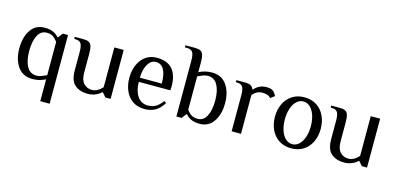

<svg xmlns="http://www.w3.org/2000/svg" viewBox="-74 -1126 3672 1782"><g transform="rotate(15 1761.5 -235.0)"><path d="M237 10Q144 10 95.5 -59Q47 -128 47 -235Q47 -342 93.5 -411Q140 -480 227 -480Q278 -480 311 -464Q344 -448 362 -425H367L402 -470H452V190H362V-20Q333 -6 304 2Q275 10 237 10ZM362 -60V-380Q341 -408 318 -424Q295 -440 257 -440Q200 -440 171 -383.5Q142 -327 142 -235Q142 -142 172.5 -86Q203 -30 267 -30Q288 -30 310 -38Q332 -46 362 -60Z M597 -170V-350Q597 -401 583 -425.5Q569 -450 527 -450H517V-470H597Q634 -470 652.5 -460.5Q671 -451 679 -426Q687 -401 687 -350V-170Q687 -100 718.5 -67.5Q750 -35 797 -35Q850 -35 897 -88V-470H987V0H937L902 -40H897Q876 -19 842.5 -4.5Q809 10 767 10Q692 10 644.5 -30Q597 -70 597 -170Z M1104 -235Q1104 -303 1128 -359Q1152 -415 1197.5 -447.5Q1243 -480 1304 -480Q1405 -480 1454.5 -423.5Q1504 -367 1504 -260L1502 -220H1199Q1199 -136 1235 -83Q1271 -30 1334 -30Q1381 -30 1413.5 -50Q1446 -70 1474 -110L1494 -95Q1461 -40 1417 -15Q1373 10 1314 10Q1246 10 1199 -22.5Q1152 -55 1128 -110.5Q1104 -166 1104 -235ZM1304 -440Q1274 -440 1250 -416.5Q1226 -393 1212.5 -352Q1199 -311 1199 -260H1409Q1409 -348 1383 -394Q1357 -440 1304 -440Z M1709 -45H1704L1669 0H1619V-540Q1619 -591 1605 -615.5Q1591 -640 1549 -640H1529V-660H1619Q1656 -660 1674.5 -650.5Q1693 -641 1701 -616Q1709 -591 1709 -540V-450Q1738 -464 1767 -472Q1796 -480 1834 -480Q1927 -480 1975.5 -411Q2024 -342 2024 -235Q2024 -129 1977 -59.5Q1930 10 1844 10Q1793 10 1760 -6Q1727 -22 1709 -45ZM1929 -235Q1929 -328 1898.5 -384Q1868 -440 1804 -440Q1783 -440 1761 -432Q1739 -424 1709 -410V-90Q1727 -63 1751.5 -46.5Q1776 -30 1814 -30Q1871 -30 1900 -86.5Q1929 -143 1929 -235Z M2080 -450H2070V-470H2150Q2188 -470 2207.5 -459.5Q2227 -449 2235 -425H2240Q2258 -448 2288.5 -464Q2319 -480 2360 -480Q2400 -480 2420 -465Q2437 -452 2455 -420L2415 -390Q2404 -405 2383 -412.5Q2362 -420 2335 -420Q2305 -420 2280 -406.5Q2255 -393 2240 -370V0H2150V-350Q2150 -401 2136 -425.5Q2122 -450 2080 -450Z M2503 -235Q2503 -303 2529 -359Q2555 -415 2605 -447.5Q2655 -480 2723 -480Q2791 -480 2841 -447.5Q2891 -415 2917 -359Q2943 -303 2943 -235Q2943 -167 2917 -111Q2891 -55 2841 -22.5Q2791 10 2723 10Q2655 10 2605 -22.5Q2555 -55 2529 -111Q2503 -167 2503 -235ZM2848 -235Q2848 -292 2832.5 -339Q2817 -386 2788.5 -413Q2760 -440 2723 -440Q2686 -440 2657.5 -413Q2629 -386 2613.5 -339Q2598 -292 2598 -235Q2598 -178 2613.5 -131Q2629 -84 2657.5 -57Q2686 -30 2723 -30Q2760 -30 2788.5 -57Q2817 -84 2832.5 -131Q2848 -178 2848 -235Z M3061 -170V-350Q3061 -401 3047 -425.5Q3033 -450 2991 -450H2981V-470H3061Q3098 -470 3116.5 -460.5Q3135 -451 3143 -426Q3151 -401 3151 -350V-170Q3151 -100 3182.5 -67.5Q3214 -35 3261 -35Q3314 -35 3361 -88V-470H3451V0H3401L3366 -40H3361Q3340 -19 3306.5 -4.5Q3273 10 3231 10Q3156 10 3108.5 -30Q3061 -70 3061 -170Z"/></g></svg>

Font: ZCOOL XiaoWei
Style: Regular
Weight: 400
Version: Version 1.000